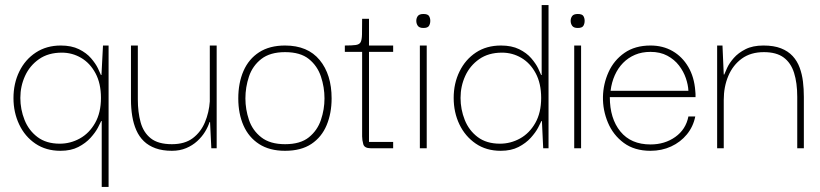

<svg xmlns="http://www.w3.org/2000/svg" viewBox="-20 -583 3226 755"><path d="M218 10Q161 10 119.5 -18Q78 -46 55.5 -93.5Q33 -141 33 -197Q33 -255 56 -302Q79 -349 121 -376.5Q163 -404 219 -404Q261 -404 290.5 -389.5Q320 -375 338 -354Q356 -333 365 -314.5Q374 -296 377 -288H379L385 -404H407V152H380V-107H378Q375 -100 365 -81Q355 -62 336 -41Q317 -20 288 -5Q259 10 218 10ZM215 -18Q257 -18 294 -38.5Q331 -59 354 -99.5Q377 -140 377 -198Q377 -255 355.5 -295Q334 -335 299 -355.5Q264 -376 223 -376Q170 -376 133.5 -350.5Q97 -325 78.5 -284.5Q60 -244 60 -198Q60 -153 76.5 -111.5Q93 -70 127.5 -44Q162 -18 215 -18Z M656 10Q619 10 591.5 0Q564 -10 545.5 -28Q527 -46 516 -71Q505 -96 500 -126.5Q495 -157 495 -192V-404H522V-192Q522 -142 533 -102Q544 -62 573 -39Q602 -16 656 -16Q707 -16 738.5 -40Q770 -64 786 -102.5Q802 -141 805 -184V-404H832V0H811L806 -103H804Q798 -84 786 -64.5Q774 -45 755.5 -28Q737 -11 712 -0.5Q687 10 656 10Z M1101 10Q1040 10 999 -16.5Q958 -43 937.5 -89.5Q917 -136 917 -196Q917 -257 937.5 -304Q958 -351 999 -377.5Q1040 -404 1101 -404Q1190 -404 1237 -347Q1284 -290 1284 -196Q1284 -138 1264.5 -91Q1245 -44 1204.5 -17Q1164 10 1101 10ZM1101 -16Q1161 -16 1194.5 -43Q1228 -70 1242 -111.5Q1256 -153 1256 -196Q1256 -240 1242 -282Q1228 -324 1194.5 -351Q1161 -378 1101 -378Q1042 -378 1007.5 -351Q973 -324 959 -282Q945 -240 945 -196Q945 -153 959 -111.5Q973 -70 1007.5 -43Q1042 -16 1101 -16Z M1438 0Q1413 0 1408.5 -16Q1404 -32 1404 -47V-386H1431V-25H1526V0ZM1336 -379V-404Q1364 -404 1378.5 -406Q1393 -408 1398 -417Q1403 -426 1403.5 -448Q1404 -470 1404 -509H1431V-404H1526V-379Z M1631 0V-404H1658V0ZM1645 -473Q1629 -473 1623 -481.5Q1617 -490 1617 -501Q1617 -512 1623 -520Q1629 -528 1645 -528Q1662 -528 1667 -520Q1672 -512 1672 -501Q1672 -490 1667 -481.5Q1662 -473 1645 -473Z M1949 10Q1892 10 1850.5 -18.5Q1809 -47 1786.5 -94Q1764 -141 1764 -198Q1764 -255 1787 -302Q1810 -349 1851.5 -376.5Q1893 -404 1950 -404Q1992 -404 2021.5 -389.5Q2051 -375 2069 -354Q2087 -333 2096 -314.5Q2105 -296 2108 -288H2110V-563H2137V0H2116L2111 -107H2109Q2106 -100 2096 -81Q2086 -62 2067 -41Q2048 -20 2019 -5Q1990 10 1949 10ZM1946 -18Q1988 -18 2025 -38.5Q2062 -59 2085 -99.5Q2108 -140 2108 -198Q2108 -255 2086.5 -295Q2065 -335 2030 -355.5Q1995 -376 1954 -376Q1901 -376 1864.5 -350.5Q1828 -325 1809.5 -284.5Q1791 -244 1791 -198Q1791 -153 1807.5 -111.5Q1824 -70 1858.5 -44Q1893 -18 1946 -18Z M2238 0V-404H2265V0ZM2252 -473Q2236 -473 2230 -481.5Q2224 -490 2224 -501Q2224 -512 2230 -520Q2236 -528 2252 -528Q2269 -528 2274 -520Q2279 -512 2279 -501Q2279 -490 2274 -481.5Q2269 -473 2252 -473Z M2538 10Q2475 10 2433 -21Q2391 -52 2370.5 -101Q2350 -150 2351 -202Q2352 -253 2373 -299.5Q2394 -346 2435.5 -375Q2477 -404 2538 -404Q2587 -404 2625 -382Q2663 -360 2686.5 -320Q2710 -280 2714 -226Q2715 -220 2715 -213.5Q2715 -207 2715 -201H2378Q2378 -117 2419.5 -66Q2461 -15 2538 -15Q2594 -15 2635.5 -44.5Q2677 -74 2687 -125H2714Q2706 -85 2681 -54.5Q2656 -24 2619 -7Q2582 10 2538 10ZM2381 -226H2687Q2686 -249 2677 -275.5Q2668 -302 2650 -325.5Q2632 -349 2604 -364Q2576 -379 2538 -379Q2504 -379 2477 -367.5Q2450 -356 2430 -335.5Q2410 -315 2397.5 -287Q2385 -259 2381 -226Z M2800 0V-404H2821L2826 -290H2828Q2831 -298 2839.5 -316.5Q2848 -335 2865.5 -355Q2883 -375 2911.5 -389.5Q2940 -404 2982 -404Q3023 -404 3051 -393Q3079 -382 3097 -362.5Q3115 -343 3124.5 -317Q3134 -291 3137.5 -262Q3141 -233 3141 -202V0H3115V-202Q3115 -257 3102.5 -296.5Q3090 -336 3061.5 -357Q3033 -378 2984 -378Q2932 -378 2897 -352.5Q2862 -327 2844 -284.5Q2826 -242 2826 -190V0Z"/></svg>

Font: Darker Grotesque Light
Style: Regular
Weight: 300
Designer: Gabriel Lam
Foundry: TypeRant
Version: Version 1.000;gftools[0.9.28]